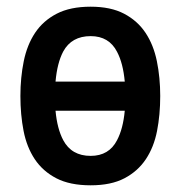

<svg xmlns="http://www.w3.org/2000/svg" viewBox="-20 -557 540 574"><path d="M251 -3Q189 -3 148.5 -24Q108 -45 84 -81Q60 -117 50.5 -165.5Q41 -214 41 -270Q41 -325 51 -374Q61 -423 85 -459Q109 -495 149.5 -516Q190 -537 251 -537Q311 -537 351 -516Q391 -495 415 -459Q439 -423 449 -374Q459 -325 459 -270Q459 -214 449.5 -165.5Q440 -117 416 -81Q392 -45 352 -24Q312 -3 251 -3ZM330 -402Q306 -449 251 -449Q194 -449 169 -403Q151 -369 146 -313H353Q348 -368 330 -402ZM251 -91Q306 -91 330 -138Q348 -172 353 -226H146Q151 -172 169 -138Q194 -91 251 -91Z"/></svg>

Font: D2Coding ligature
Style: Bold
Weight: 700
Monospace: yes
Designer: Yong-Rak Park; Jeong-Hwan Yoon; Sang-Min Lee;
Foundry: NHN Corporation
Version: Version 1.3.2; Build 20180524